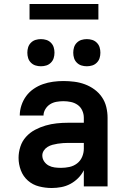

<svg xmlns="http://www.w3.org/2000/svg" viewBox="-20 -934 640 962"><path d="M239 8Q207 8 175.5 0Q144 -8 120 -29Q96 -50 84.5 -80.5Q73 -111 73 -143Q73 -171 82 -199Q91 -227 110.5 -248.5Q130 -270 155.5 -283.5Q181 -297 208.5 -305Q236 -313 264.5 -316Q293 -319 322 -319H400V-344Q400 -363 392 -380.5Q384 -398 369 -408.5Q354 -419 335.5 -423Q317 -427 298 -427Q281 -427 263.5 -424Q246 -421 231.5 -412Q217 -403 207.5 -387.5Q198 -372 198 -355H79Q79 -381 87.5 -406.5Q96 -432 111.5 -453Q127 -474 149 -489Q171 -504 195.5 -512.5Q220 -521 246 -524.5Q272 -528 298 -528Q325 -528 352.5 -524.5Q380 -521 405.5 -511.5Q431 -502 453 -486Q475 -470 490.5 -447.5Q506 -425 512.5 -398Q519 -371 519 -344V0H400V-81Q389 -59 371.5 -41.5Q354 -24 332.5 -12.5Q311 -1 287 3.5Q263 8 239 8ZM286 -93Q307 -93 328 -97.5Q349 -102 366 -115Q383 -128 391.5 -148Q400 -168 400 -189V-218H322Q309 -218 295.5 -217Q282 -216 269 -214Q256 -212 243 -208.5Q230 -205 218.5 -198Q207 -191 199.5 -179.5Q192 -168 192 -155Q192 -139 201 -125.5Q210 -112 224 -104.5Q238 -97 254 -95Q270 -93 286 -93ZM415 -602Q401 -602 388 -606Q375 -610 365 -620Q355 -630 351 -643Q347 -656 347 -670Q347 -684 351 -697Q355 -710 365 -720Q375 -730 388 -734Q401 -738 415 -738Q429 -738 442 -734Q455 -730 465 -720Q475 -710 479 -697Q483 -684 483 -670Q483 -656 479 -643Q475 -630 465 -620Q455 -610 442 -606Q429 -602 415 -602ZM185 -602Q171 -602 158 -606Q145 -610 135 -620Q125 -630 121 -643Q117 -656 117 -670Q117 -684 121 -697Q125 -710 135 -720Q145 -730 158 -734Q171 -738 185 -738Q199 -738 212 -734Q225 -730 235 -720Q245 -710 249 -697Q253 -684 253 -670Q253 -656 249 -643Q245 -630 235 -620Q225 -610 212 -606Q199 -602 185 -602ZM128 -836V-914H473V-836Z"/></svg>

Font: Iosevka Aile
Style: Bold
Weight: 700
Designer: Belleve Invis
Foundry: Belleve Invis
Version: Version 28.0.1; ttfautohint (v1.8.4)